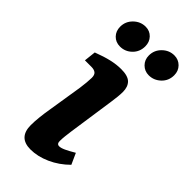

<svg xmlns="http://www.w3.org/2000/svg" viewBox="-200 -641 690 690"><g transform="rotate(45 145.5 -295.5)"><path d="M198 -321 172 -142Q170 -128 168.5 -114Q167 -100 167 -89Q167 -74 179 -74Q188 -74 202 -80.5Q216 -87 238 -100L257 -58Q226 -27 188 -10Q150 7 114 7Q53 7 53 -56Q53 -74 55.5 -97.5Q58 -121 62 -144L83 -276Q85 -289 86.5 -306Q88 -323 88 -331Q88 -346 80.5 -352Q73 -358 59 -358H26L31 -403Q65 -416 91 -422Q117 -428 141 -428Q175 -428 189 -414Q203 -400 203 -374Q203 -363 201.5 -348.5Q200 -334 198 -321ZM226 -482Q205 -482 190.5 -496.5Q176 -511 176 -533Q176 -560 195.5 -579Q215 -598 241 -598Q262 -598 276.5 -583.5Q291 -569 291 -547Q291 -519 271.5 -500.5Q252 -482 226 -482ZM80 -482Q58 -482 44 -496.5Q30 -511 30 -533Q30 -560 49.5 -579Q69 -598 95 -598Q116 -598 130 -583.5Q144 -569 144 -547Q144 -519 125 -500.5Q106 -482 80 -482Z"/></g></svg>

Font: Yrsa SemiBold
Style: Italic
Weight: 600
Italic angle: -7.10001°
Version: Version 2.004